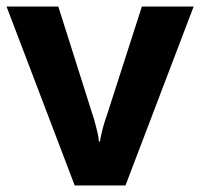

<svg xmlns="http://www.w3.org/2000/svg" viewBox="-20 -566 611 586"><path d="M208 0 0 -546H158L260 -224Q264 -213 268.5 -197Q273 -181 277 -164Q281 -147 282 -134H285Q287 -147 291 -163.5Q295 -180 300 -196Q305 -212 309 -223L413 -546H571L363 0Z"/></svg>

Font: Noto Sans Symbols
Style: Bold
Weight: 700
Version: Version 2.002